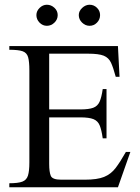

<svg xmlns="http://www.w3.org/2000/svg" viewBox="-20 -794 592 814"><path d="M532.7 -149.9 480 0H19.5V-17.1Q56.6 -17.1 74.7 -23.9Q92.8 -30.8 98.6 -49.8Q104.5 -68.8 104.5 -105.5V-495.6Q104.5 -533.2 99.1 -551.8Q93.8 -570.3 75.9 -576.7Q58.1 -583 19.5 -583V-598.6H480L486.8 -468.3H470.7Q460.4 -506.8 450.7 -528.1Q440.9 -549.3 419.7 -557.9Q398.4 -566.4 354 -566.4H188.5V-330.1H320.3Q356.9 -330.1 375.5 -337.2Q394 -344.2 402.3 -363Q410.6 -381.8 415.5 -416.5H431.6V-207.5H415.5Q410.6 -242.7 402.8 -262Q395 -281.2 376.5 -288.8Q357.9 -296.4 320.3 -296.4H188.5V-99.6Q188.5 -64.9 195.3 -48.6Q202.1 -32.2 239.3 -32.2H339.8Q392.1 -32.2 421.1 -43.9Q450.2 -55.7 470 -81.5Q489.7 -107.4 513.7 -149.9ZM404.3 -730Q404.3 -711.4 391.1 -698Q377.9 -684.6 359.9 -684.6Q341.8 -684.6 327.9 -698.2Q314 -711.9 314 -730Q314 -747.1 328.4 -760.5Q342.8 -773.9 359.9 -773.9Q377.9 -773.9 391.1 -761Q404.3 -748 404.3 -730ZM224.6 -730Q224.6 -711.4 210.7 -698Q196.8 -684.6 178.7 -684.6Q160.6 -684.6 147.5 -698.2Q134.3 -711.9 134.3 -730Q134.3 -747.1 147.9 -760.5Q161.6 -773.9 178.7 -773.9Q196.8 -773.9 210.7 -761Q224.6 -748 224.6 -730Z"/></svg>

Font: Scheherazade New
Style: Regular
Weight: 400
Designer: SIL International
Foundry: SIL International
Version: Version 4.000